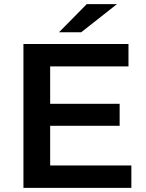

<svg xmlns="http://www.w3.org/2000/svg" viewBox="-20 -914 710 934"><path d="M619 -109V0H94V-700H605V-591H224V-409H562V-302H224V-109ZM402 -894H549L375 -757H267Z"/></svg>

Font: CMG Sans SemiBold
Style: Regular
Weight: 600
Designer: Julieta Ulanovsky
Foundry: Julieta Ulanovsky
Version: Version 7.200